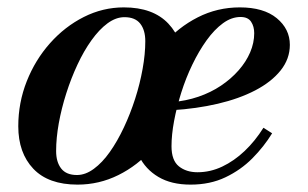

<svg xmlns="http://www.w3.org/2000/svg" viewBox="-20 -490 835 520"><path d="M190 10Q111 10 70.2 -33Q29.5 -76 29.5 -148Q29.5 -212 52.5 -270Q75.5 -328 115.5 -373Q155.5 -418 207 -444Q258.5 -470 315.5 -470Q394.5 -470 436 -426Q477.5 -382 477.5 -310Q477.5 -246.5 454.8 -189Q432 -131.5 392.2 -86.5Q352.5 -41.5 300.5 -15.8Q248.5 10 190 10ZM188.5 -16Q211.5 -16 234.2 -32.8Q257 -49.5 277.5 -78.5Q298 -107.5 315.5 -144.8Q333 -182 346 -222.5Q359 -263 366.2 -303.2Q373.5 -343.5 373.5 -378.5Q373.5 -408.5 359.8 -426Q346 -443.5 317 -443.5Q294 -443.5 271.2 -426.8Q248.5 -410 227.8 -381Q207 -352 189.8 -315Q172.5 -278 159.5 -237.2Q146.5 -196.5 139.2 -156.2Q132 -116 132 -81Q132 -51 145.8 -33.5Q159.5 -16 188.5 -16ZM496 10Q444 10 409 -10.8Q374 -31.5 356.2 -67.8Q338.5 -104 338.5 -150Q338.5 -210 360.8 -267Q383 -324 422.8 -370Q462.5 -416 515.5 -443Q568.5 -470 629.5 -470Q694 -470 729.5 -440.8Q765 -411.5 765 -368.5Q765 -330.5 740 -299.2Q715 -268 671.2 -245.2Q627.5 -222.5 569.8 -209Q512 -195.5 446 -191.5V-213.5Q483.5 -216.5 517.2 -228Q551 -239.5 578.5 -258Q606 -276.5 626.2 -299.5Q646.5 -322.5 657.5 -348.2Q668.5 -374 668.5 -400Q668.5 -418.5 660 -431.2Q651.5 -444 631.5 -444Q607 -444 583.8 -427Q560.5 -410 539.5 -380.8Q518.5 -351.5 501 -315.2Q483.5 -279 471 -239.5Q458.5 -200 451.5 -162.5Q444.5 -125 444.5 -94Q444.5 -55.5 464.5 -39.5Q484.5 -23.5 515 -23.5Q549.5 -23.5 581.8 -38.8Q614 -54 642.5 -81Q671 -108 693.5 -144L717 -129Q695 -93 663.5 -61.2Q632 -29.5 590.5 -9.8Q549 10 496 10Z"/></svg>

Font: Bodoni Moda 9pt SemiBold
Style: Italic
Weight: 600
Italic angle: -13°
Designer: Owen Earl
Foundry: indestructible type
Version: Version 2.004